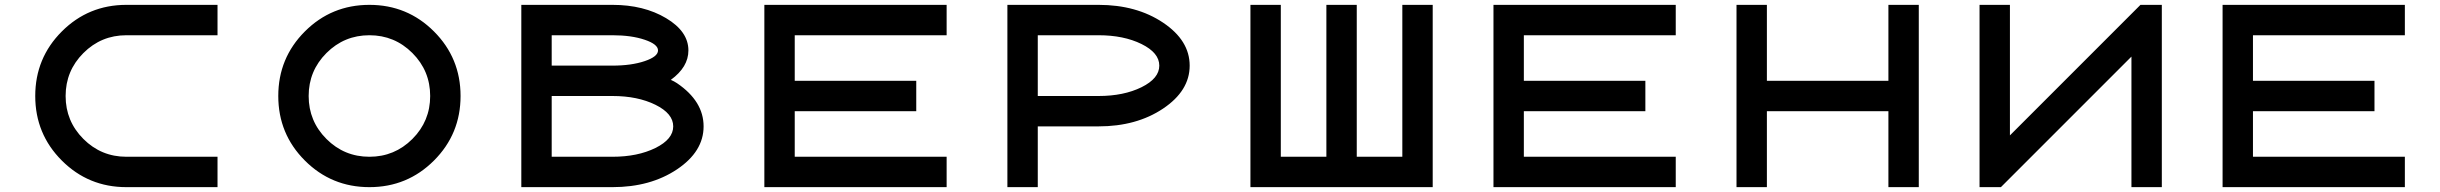

<svg xmlns="http://www.w3.org/2000/svg" viewBox="-20 -770 10040 790"><path d="M500 -750H875V-625H500Q396.5 -625 323.2 -551.8Q250 -478.5 250 -375Q250 -271.5 323.2 -198.2Q396.5 -125 500 -125H875V0H500Q343.8 0 234.4 -109.4Q125 -218.8 125 -375Q125 -531.2 234.4 -640.6Q343.8 -750 500 -750Z M1500 -125Q1603.5 -125 1676.8 -198.2Q1750 -271.5 1750 -375Q1750 -478.5 1676.8 -551.8Q1603.5 -625 1500 -625Q1396.5 -625 1323.2 -551.8Q1250 -478.5 1250 -375Q1250 -271.5 1323.2 -198.2Q1396.5 -125 1500 -125ZM1500 0Q1343.8 0 1234.4 -109.4Q1125 -218.8 1125 -375Q1125 -531.2 1234.4 -640.6Q1343.8 -750 1500 -750Q1656.2 -750 1765.6 -640.6Q1875 -531.2 1875 -375Q1875 -218.8 1765.6 -109.4Q1656.2 0 1500 0Z M2500 -750Q2628.9 -750 2720.7 -695.3Q2812.5 -640.6 2812.5 -562.5Q2812.5 -494.1 2740.2 -441.4Q2753.9 -435.5 2765.6 -427.7Q2875 -353.5 2875 -250Q2875 -146.5 2765.6 -73.2Q2656.2 0 2500 0H2125V-750ZM2500 -125Q2603.5 -125 2676.8 -161.1Q2750 -197.3 2750 -250Q2750 -302.7 2676.8 -338.9Q2603.5 -375 2500 -375H2250V-125ZM2500 -500Q2578.1 -500 2632.8 -518.6Q2687.5 -537.1 2687.5 -562.5Q2687.5 -587.9 2632.8 -606.4Q2578.1 -625 2500 -625H2250V-500Z M3250 -125H3875V0H3125V-750H3875V-625H3250V-437.5H3750V-312.5H3250Z M4125 -750H4500Q4656.2 -750 4765.6 -676.8Q4875 -603.5 4875 -500Q4875 -396.5 4765.6 -323.2Q4656.2 -250 4500 -250H4250V0H4125ZM4250 -625V-375H4500Q4603.5 -375 4676.8 -411.1Q4750 -447.3 4750 -500Q4750 -552.7 4676.8 -588.9Q4603.5 -625 4500 -625Z M5437.5 -125V-750H5562.5V-125H5750V-750H5875V0H5125V-750H5250V-125Z M6250 -125H6875V0H6125V-750H6875V-625H6250V-437.5H6750V-312.5H6250Z M7250 -312.5V0H7125V-750H7250V-437.5H7750V-750H7875V0H7750V-312.5Z M8750 -537.1 8212.9 0H8125V-750H8250V-212.9L8787.1 -750H8875V0H8750Z M9250 -125H9875V0H9125V-750H9875V-625H9250V-437.5H9750V-312.5H9250Z"/></svg>

Font: Xanmono
Style: Regular
Weight: 400
Designer: GGBotNet
Foundry: GGBotNet
Version: 1.00